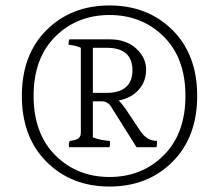

<svg xmlns="http://www.w3.org/2000/svg" viewBox="-20 -717 802 703"><path d="M320 -377H371Q418 -377 441.5 -398.5Q465 -420 465 -459Q465 -542 371 -542H320ZM555 -201Q555 -184 553 -178H480L390 -321Q377 -346 353 -346H320V-214Q349 -203 382 -201Q384 -191 381 -178H233Q230 -194 236 -201Q259 -204 267.5 -210.5Q276 -217 276 -232V-542Q256 -551 231 -553Q231 -566 234 -573H381Q442 -573 478.5 -539.5Q515 -506 515 -462.5Q515 -419 488 -388.5Q461 -358 414 -349Q421 -344 438 -321L494 -237Q518 -201 555 -201ZM182.5 -148.5Q262 -69 381 -69Q500 -69 579.5 -148.5Q659 -228 659 -366Q659 -504 579.5 -583Q500 -662 381 -662Q262 -662 182.5 -583Q103 -504 103 -366Q103 -228 182.5 -148.5ZM150.5 -607Q241 -697 381 -697Q521 -697 611.5 -607Q702 -517 702 -366Q702 -215 611.5 -124.5Q521 -34 381 -34Q241 -34 150.5 -124.5Q60 -215 60 -366Q60 -517 150.5 -607Z"/></svg>

Font: Halant
Style: Regular
Weight: 400
Designer: Hitesh Malaviya (Devanagari), Satya Rajpurohit (Latin)
Foundry: Indian Type Foundry
Version: Version 1.101;PS 1.0;hotconv 1.0.78;makeotf.lib2.5.61930; tt